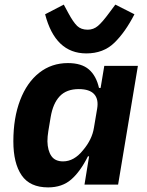

<svg xmlns="http://www.w3.org/2000/svg" viewBox="-20 -802 640 834"><path d="M347 0 367 -123H362Q329 -57 289.5 -22.5Q250 12 189 12Q110 12 74 -40.5Q38 -93 38 -188Q38 -290 67.5 -367Q97 -444 150.5 -486Q204 -528 275 -528Q334 -528 366 -500.5Q398 -473 410 -420H417L433 -516H579L493 0ZM341 -150Q380 -196 388 -247L402 -330Q409 -371 389 -393Q369 -415 322 -415Q269 -415 239.5 -384Q210 -353 200 -293L190 -233Q186 -209 186 -188Q187 -148 203 -124.5Q219 -101 254 -101Q302 -101 341 -150ZM176 -740 257 -782 277 -745Q298 -706 315 -689.5Q332 -673 361 -673Q386 -673 405.5 -689.5Q425 -706 455 -747L481 -782L564 -740Q524 -662 476.5 -616Q429 -570 355 -570Q220 -570 176 -740Z"/></svg>

Font: iA Writer Mono V
Style: Regular
Weight: 400
Italic angle: -9.5°
Designer: Mike Abbink, Paul van der Laan, Pieter van Rosmalen
Foundry: Bold Monday
Version: Version 2.000